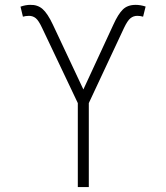

<svg xmlns="http://www.w3.org/2000/svg" viewBox="-20 -757 672 777"><path d="M294.9 0V-339.8L150.4 -644Q136.2 -674.3 124.5 -683.6Q112.8 -692.9 97.2 -692.9Q90.3 -692.9 84 -691.9Q77.6 -690.9 72.8 -689.5L63 -730Q83.5 -737.3 102.1 -737.3Q131.8 -738.3 152.1 -720.7Q172.4 -703.1 193.8 -657.7L317.4 -395L439 -657.7Q458 -699.7 477.1 -718.5Q496.1 -737.3 528.8 -737.3Q548.8 -737.3 569.3 -730.5L559.1 -689.5Q547.9 -692.9 535.6 -692.9Q520 -692.9 508.1 -683.3Q496.1 -673.8 481.9 -644L339.4 -339.8V0Z"/></svg>

Font: Inter Extra Light
Style: Regular
Weight: 200
Designer: Rasmus Andersson
Foundry: rsms
Version: Version 4.000;git-3c8e0fc